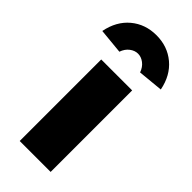

<svg xmlns="http://www.w3.org/2000/svg" viewBox="-283 -843 891 891"><g transform="rotate(45 162.0 -398.0)"><path d="M60 0V-535H263V0ZM94 -620 -30 -632Q-15 -709 37 -752.5Q89 -796 162 -796Q235 -796 287 -752.5Q339 -709 354 -632L230 -620Q221 -646 202 -660.5Q183 -675 162 -675Q141 -675 122 -660.5Q103 -646 94 -620Z"/></g></svg>

Font: Lexend Deca Black
Style: Regular
Weight: 900
Designer: Bonnie Shaver-Troup, Thomas Jockin
Foundry: Lexend
Version: Version 1.007